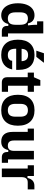

<svg xmlns="http://www.w3.org/2000/svg" viewBox="1202 -1944 751 3196"><g transform="rotate(90 1578.0 -345.5)"><path d="M34 -267Q34 -352 58.5 -414.5Q83 -477 128 -510.5Q173 -544 233 -544Q345 -544 369 -435H402Q392 -525 392 -561V-587H335V-690H535V-103H590V0H499Q456 0 433.5 -22.5Q411 -45 411 -88V-108H379Q365 -50 328 -20Q291 10 233 10Q174 10 129 -23.5Q84 -57 59 -119.5Q34 -182 34 -267ZM288 -100Q342 -100 367 -131Q392 -162 392 -228V-306Q392 -372 367 -403Q342 -434 288 -434Q235 -434 210 -403Q185 -372 185 -306V-228Q185 -162 210 -131Q235 -100 288 -100Z M640 -267Q640 -401 706.5 -472.5Q773 -544 895 -544Q1014 -544 1078 -478Q1142 -412 1142 -287V-239H791V-228Q791 -162 816 -131Q841 -100 895 -100Q942 -100 965.5 -120Q989 -140 989 -162V-172H1135Q1117 -83 1055.5 -36.5Q994 10 895 10Q773 10 706.5 -61.5Q640 -133 640 -267ZM998 -329Q995 -384 970 -410.5Q945 -437 895 -437Q845 -437 820 -410.5Q795 -384 792 -329ZM866 -701H1025L926 -574H823Z M1265 -88V-431H1188V-534H1265L1313 -641H1407V-534H1508V-431H1407V-103H1508V0H1353Q1310 0 1287.5 -22.5Q1265 -45 1265 -88Z M1557 -267Q1557 -401 1624 -472.5Q1691 -544 1815 -544Q1938 -544 2005 -472.5Q2072 -401 2072 -267Q2072 -133 2005 -61.5Q1938 10 1815 10Q1691 10 1624 -61.5Q1557 -133 1557 -267ZM1815 -100Q1870 -100 1896 -131Q1922 -162 1922 -228V-306Q1922 -372 1896 -403Q1870 -434 1815 -434Q1760 -434 1734 -403Q1708 -372 1708 -306V-228Q1708 -162 1734 -131Q1760 -100 1815 -100Z M2175 -179V-431H2120V-534H2318V-205Q2318 -151 2339 -125.5Q2360 -100 2404 -100Q2448 -100 2469.5 -125.5Q2491 -151 2491 -205V-534H2633V-103H2689V0H2598Q2555 0 2532.5 -22.5Q2510 -45 2510 -88V-107H2477Q2464 -47 2429.5 -18.5Q2395 10 2337 10Q2258 10 2216.5 -38Q2175 -86 2175 -179Z M2785 -431H2730V-534H2909V-427H2942Q2956 -486 2988 -514Q3020 -542 3075 -542H3132V-431H3014Q2970 -431 2949 -405.5Q2928 -380 2928 -326V0H2785Z"/></g></svg>

Font: Mozilla Headline BETA
Style: Bold
Weight: 700
Designer: Studio DRAMA
Foundry: Studio DRAMA
Version: Version 0.100